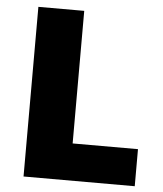

<svg xmlns="http://www.w3.org/2000/svg" viewBox="-52 -760 685 805"><g transform="rotate(5 291.0 -357.0)"><path d="M77 0H545V-156H270V-714H77Z"/></g></svg>

Font: Noto Sans Bengali Black
Style: Regular
Weight: 900
Designer: Jelle Bosma - Monotype Design Team
Foundry: Monotype Imaging Inc.
Version: Version 2.003